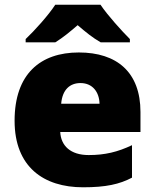

<svg xmlns="http://www.w3.org/2000/svg" viewBox="-20 -786 659 816"><path d="M407 -766H215C185 -720 127 -656 89 -620V-606H215C250 -628 275 -649 310 -679C345 -649 373 -626 408 -606H532V-620C498 -654 438 -720 407 -766ZM315 -563C152 -563 42 -472 42 -273C42 -76 166 10 333 10C430 10 488 -3 541 -31V-169C480 -140 426 -127 357 -127C279 -127 239 -167 236 -225H577V-310C577 -479 477 -563 315 -563ZM322 -433C374 -433 402 -394 403 -345H240C245 -406 278 -433 322 -433Z"/></svg>

Font: Noto Sans UI Black
Style: Regular
Weight: 900
Designer: Monotype Design Team
Foundry: Monotype Imaging Inc.
Version: Version 1.901